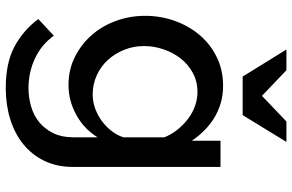

<svg xmlns="http://www.w3.org/2000/svg" viewBox="-194 -598 1015 667"><g transform="rotate(90 313.5 -264.5)"><path d="M275 5Q222 5 178 -17Q134 -39 102 -75.5Q70 -112 52.5 -160Q35 -208 35 -261Q35 -316 53 -365.5Q71 -415 103 -452Q135 -489 179.5 -510.5Q224 -532 278 -532Q310 -532 337.5 -524Q365 -516 389 -501.5Q413 -487 433.5 -466.5Q454 -446 469 -423V-523H560V-12Q560 45 539 88.5Q518 132 481 162Q444 192 394 207.5Q344 223 286 223Q198 223 141.5 192.5Q85 162 46 110L104 56Q135 99 183 121.5Q231 144 286 144Q320 144 351.5 134.5Q383 125 406 105.5Q429 86 443 57Q457 28 457 -12V-96Q428 -49 379 -22Q330 5 275 5ZM308 -79Q334 -79 358 -88Q382 -97 402 -112Q422 -127 436.5 -146.5Q451 -166 457 -186V-328Q447 -353 430 -374Q413 -395 392.5 -410.5Q372 -426 348 -434.5Q324 -443 300 -443Q263 -443 233.5 -427Q204 -411 183.5 -385Q163 -359 151.5 -325.5Q140 -292 140 -258Q140 -221 153 -188.5Q166 -156 188.5 -131.5Q211 -107 242 -93Q273 -79 308 -79ZM224 -752 313 -667 402 -752H473L380 -600H246L152 -752Z"/></g></svg>

Font: Rising Sun Medium
Style: Regular
Weight: 500
Designer: Matt McInerney, Pablo Impallari, Rodrigo Fuenzalida (Raleway font), Stephen Hutchings (Greek), Cristiano Sobral (main ch
Foundry: The Rising Sun Project Authors
Version: Version 4.327; ttfautohint (v1.8.4.7-5d5b-dirty)